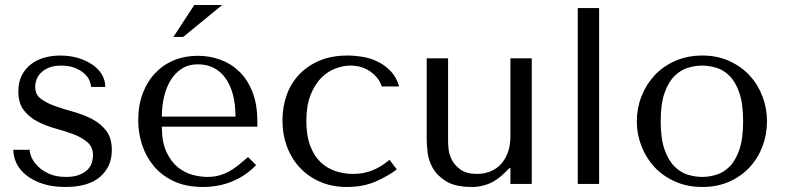

<svg xmlns="http://www.w3.org/2000/svg" viewBox="-20 -732 3122 764"><path d="M399 -386Q399 -413 385 -436Q371 -459 346.5 -475.5Q322 -492 289.5 -501.5Q257 -511 220 -511Q185 -511 154.5 -502Q124 -493 101.5 -475Q79 -457 66 -430.5Q53 -404 53 -369Q53 -321 75 -293Q97 -265 130 -248Q163 -231 201.5 -220.5Q240 -210 273 -197.5Q306 -185 328 -166Q350 -147 350 -114Q350 -100 345.5 -85Q341 -70 329 -57.5Q317 -45 296 -36.5Q275 -28 243 -28Q203 -28 175.5 -40.5Q148 -53 130.5 -70.5Q113 -88 105.5 -106Q98 -124 98 -136H33Q33 -108 46 -81.5Q59 -55 85.5 -34Q112 -13 150.5 -0.5Q189 12 240 12Q332 12 378.5 -28.5Q425 -69 425 -135Q425 -183 402.5 -212Q380 -241 346 -258.5Q312 -276 272.5 -287Q233 -298 199 -310Q165 -322 142.5 -339Q120 -356 120 -387Q120 -400 125 -414.5Q130 -429 142 -441.5Q154 -454 174 -462.5Q194 -471 224 -471Q254 -471 276 -462.5Q298 -454 313 -441.5Q328 -429 335 -414Q342 -399 342 -386Z M1004 -228V-249Q1004 -316 985 -365Q966 -414 933.5 -446Q901 -478 858 -494Q815 -510 767 -510Q716 -510 673 -492.5Q630 -475 598 -441.5Q566 -408 548 -360.5Q530 -313 530 -253Q530 -203 545.5 -155.5Q561 -108 592.5 -70.5Q624 -33 672.5 -10.5Q721 12 787 12Q851 12 905 -10.5Q959 -33 999 -75L967 -107Q946 -89 927.5 -74Q909 -59 890 -49Q871 -39 850.5 -33.5Q830 -28 805 -28Q777 -28 745.5 -36.5Q714 -45 687 -67Q660 -89 642 -128Q624 -167 624 -228ZM624 -268Q624 -308 632.5 -345.5Q641 -383 658.5 -412Q676 -441 703 -458.5Q730 -476 767 -476Q838 -476 877.5 -420.5Q917 -365 917 -268ZM753 -712H864L709 -585H670Z M1385 -40Q1349 -40 1315.5 -51Q1282 -62 1256 -86.5Q1230 -111 1214.5 -151.5Q1199 -192 1199 -251Q1199 -312 1216 -354.5Q1233 -397 1258.5 -422.5Q1284 -448 1315 -459.5Q1346 -471 1374 -471Q1420 -471 1454 -447Q1488 -423 1499 -388H1568Q1558 -424 1536 -447.5Q1514 -471 1485.5 -485.5Q1457 -500 1424.5 -505.5Q1392 -511 1362 -511Q1299 -511 1251 -490.5Q1203 -470 1170 -435Q1137 -400 1120.5 -353Q1104 -306 1104 -253Q1104 -197 1122 -148.5Q1140 -100 1173.5 -64.5Q1207 -29 1254 -8.5Q1301 12 1360 12Q1426 12 1475.5 -10Q1525 -32 1559 -58L1530 -96Q1495 -67 1460.5 -53.5Q1426 -40 1385 -40Z M1678 -500V-175Q1678 -157 1681.5 -125.5Q1685 -94 1702 -63.5Q1719 -33 1755.5 -10.5Q1792 12 1858 12Q1887 13 1921.5 0.5Q1956 -12 1991 -47L2007 -63H2011V0H2096V-500H2011V-190Q2011 -151 2000 -123Q1989 -95 1971 -76.5Q1953 -58 1929 -49Q1905 -40 1879 -40Q1837 -40 1813.5 -56.5Q1790 -73 1778.5 -95Q1767 -117 1765 -138.5Q1763 -160 1763 -170V-500Z M2364 -700H2279V0H2364Z M3032 -249Q3032 -197 3014 -149.5Q2996 -102 2962.5 -66Q2929 -30 2881.5 -9Q2834 12 2775 12Q2715 12 2666.5 -9.5Q2618 -31 2584.5 -67Q2551 -103 2532.5 -150.5Q2514 -198 2514 -249Q2514 -301 2532.5 -348.5Q2551 -396 2584.5 -432Q2618 -468 2666.5 -489.5Q2715 -511 2775 -511Q2834 -511 2881.5 -489.5Q2929 -468 2962.5 -432Q2996 -396 3014 -348.5Q3032 -301 3032 -249ZM2937 -249Q2937 -319 2922 -362.5Q2907 -406 2883 -430Q2859 -454 2830 -462.5Q2801 -471 2774 -471Q2747 -471 2718 -462.5Q2689 -454 2664.5 -430Q2640 -406 2624.5 -362.5Q2609 -319 2609 -249Q2609 -180 2624.5 -136.5Q2640 -93 2664.5 -69Q2689 -45 2718 -36.5Q2747 -28 2774 -28Q2801 -28 2830 -36.5Q2859 -45 2883 -69Q2907 -93 2922 -136.5Q2937 -180 2937 -249Z"/></svg>

Font: Tenor Sans
Style: Regular
Weight: 400
Designer: Denis Masharov
Foundry: Denis Masharov
Version: Version 1.1